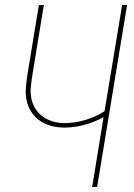

<svg xmlns="http://www.w3.org/2000/svg" viewBox="-20 -755 540 775"><path d="M352 0 398 -282Q361 -262 320.5 -251Q280 -240 240 -240Q213 -240 188 -246.5Q163 -253 142 -267Q121 -281 107 -302.5Q93 -324 87.5 -349.5Q82 -375 84.5 -402Q87 -429 91 -456L137 -735H157L111 -454Q107 -429 104.5 -405Q102 -381 106.5 -358Q111 -335 123 -316Q135 -297 153.5 -284Q172 -271 194 -264.5Q216 -258 240 -258Q281 -258 323.5 -270.5Q366 -283 402 -306L473 -735H493L372 0Z"/></svg>

Font: Iosevka Term Curly Th Obl
Style: Regular
Weight: 100
Italic angle: -9°
Designer: Belleve Invis
Foundry: Belleve Invis
Version: Version 32.3.0